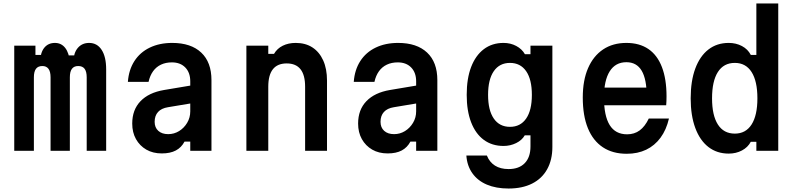

<svg xmlns="http://www.w3.org/2000/svg" viewBox="-20 -868 4590 1105"><path d="M62 -605H184V-552H266L211 -516Q213 -567 235.5 -594Q258 -621 296 -621Q333 -621 355.5 -592Q378 -563 382 -510L324 -549H456L402 -514Q404 -565 428.5 -593Q453 -621 493 -621Q539 -621 565 -581Q591 -541 591 -469V0H479V-423Q479 -456 467 -472Q455 -488 430 -488Q406 -488 394 -472Q382 -456 382 -423V0H271V-423Q271 -456 259 -472Q247 -488 224 -488Q199 -488 187 -472Q175 -456 175 -423V0H62Z M1085 -377V-274L947 -251Q909 -245 889.5 -223.5Q870 -202 870 -167Q870 -134 891 -115Q912 -96 948 -96Q982 -96 1010.5 -113.5Q1039 -131 1057 -161Q1075 -191 1075 -227V-400Q1075 -450 1046.5 -479.5Q1018 -509 969 -509Q934 -509 906.5 -496Q879 -483 861 -458Q843 -433 835 -397H716Q721 -466 753.5 -516.5Q786 -567 842 -594Q898 -621 971 -621Q1079 -621 1138 -565.5Q1197 -510 1197 -407V0H1075V-53H1042Q1024 -19 992 -2Q960 15 911 15Q860 15 822 -7Q784 -29 762.5 -67.5Q741 -106 741 -157Q741 -236 788.5 -285.5Q836 -335 924 -350Z M1398 0V-605H1524V-558H1557Q1575 -589 1607.5 -605Q1640 -621 1682 -621Q1738 -621 1778 -595Q1818 -569 1840 -520.5Q1862 -472 1862 -404V0H1736V-369Q1736 -436 1709.5 -469.5Q1683 -503 1630 -503Q1577 -503 1550.5 -469.5Q1524 -436 1524 -369V0Z M2385 -377V-274L2247 -251Q2209 -245 2189.5 -223.5Q2170 -202 2170 -167Q2170 -134 2191 -115Q2212 -96 2248 -96Q2282 -96 2310.5 -113.5Q2339 -131 2357 -161Q2375 -191 2375 -227V-400Q2375 -450 2346.5 -479.5Q2318 -509 2269 -509Q2234 -509 2206.5 -496Q2179 -483 2161 -458Q2143 -433 2135 -397H2016Q2021 -466 2053.5 -516.5Q2086 -567 2142 -594Q2198 -621 2271 -621Q2379 -621 2438 -565.5Q2497 -510 2497 -407V0H2375V-53H2342Q2324 -19 2292 -2Q2260 15 2211 15Q2160 15 2122 -7Q2084 -29 2062.5 -67.5Q2041 -106 2041 -157Q2041 -236 2088.5 -285.5Q2136 -335 2224 -350Z M3159 -22Q3159 52 3129 106Q3099 160 3042.5 188.5Q2986 217 2907 217Q2835 217 2782 194.5Q2729 172 2698.5 129Q2668 86 2664 27H2782Q2797 65 2828.5 85Q2860 105 2907 105Q2967 105 3000 71Q3033 37 3033 -25V-89H3000Q2984 -61 2950.5 -44.5Q2917 -28 2878 -28Q2812 -28 2764.5 -63Q2717 -98 2691.5 -164Q2666 -230 2666 -322Q2666 -416 2691.5 -482.5Q2717 -549 2764.5 -585Q2812 -621 2878 -621Q2918 -621 2951 -603.5Q2984 -586 3001 -556H3033V-605H3159ZM2789 -322Q2789 -233 2822 -185.5Q2855 -138 2915 -138Q2975 -138 3008 -185.5Q3041 -233 3041 -322Q3041 -411 3008 -458.5Q2975 -506 2915 -506Q2855 -506 2822 -458.5Q2789 -411 2789 -322Z M3428 -364H3745L3702 -313Q3702 -412 3673 -461Q3644 -510 3585 -510Q3522 -510 3489 -457.5Q3456 -405 3456 -307Q3456 -201 3489 -148Q3522 -95 3589 -95Q3631 -95 3661.5 -117.5Q3692 -140 3714 -186H3830Q3815 -121 3781.5 -75.5Q3748 -30 3699 -6.5Q3650 17 3587 17Q3506 17 3449.5 -20.5Q3393 -58 3363.5 -130Q3334 -202 3334 -307Q3334 -406 3364.5 -476Q3395 -546 3451 -583.5Q3507 -621 3585 -621Q3660 -621 3711.5 -586Q3763 -551 3789.5 -482Q3816 -413 3816 -314Q3816 -300 3815.5 -286.5Q3815 -273 3814 -262H3428Z M4174 16Q4106 16 4057 -22Q4008 -60 3981.5 -131.5Q3955 -203 3955 -302Q3955 -402 3981.5 -473.5Q4008 -545 4057 -583Q4106 -621 4174 -621Q4216 -621 4250 -603Q4284 -585 4301 -552H4333V-848H4459V0H4333V-52H4301Q4284 -20 4250 -2Q4216 16 4174 16ZM4209 -99Q4272 -99 4305.5 -151.5Q4339 -204 4339 -302Q4339 -401 4305.5 -453.5Q4272 -506 4209 -506Q4145 -506 4111.5 -453.5Q4078 -401 4078 -302Q4078 -204 4111.5 -151.5Q4145 -99 4209 -99Z"/></svg>

Font: Martian Mono SemiCondensed Medium
Style: Regular
Weight: 500
Width: 4
Designer: Roman Shamin
Foundry: Evil Martians
Version: Version 1.000